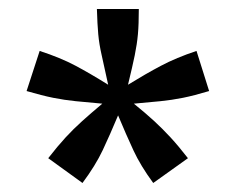

<svg xmlns="http://www.w3.org/2000/svg" viewBox="-20 -713 524 426"><path d="M163 -307 87 -362Q108 -389 125.5 -408Q143 -427 162.5 -444.5Q182 -462 207 -483Q173 -486 148 -488.5Q123 -491 98 -496Q73 -501 39 -511L68 -600Q114 -585 147 -567.5Q180 -550 220 -525Q211 -567 205.5 -591Q200 -615 198 -637Q196 -659 195 -693H288Q288 -659 286 -637Q284 -615 279 -590.5Q274 -566 264 -525Q303 -549 337 -567Q371 -585 416 -600L444 -511Q411 -501 386 -496Q361 -491 336 -488.5Q311 -486 277 -483Q303 -462 322 -444.5Q341 -427 358.5 -408Q376 -389 397 -362L320 -307Q292 -345 276 -379.5Q260 -414 242 -457Q224 -414 208 -380Q192 -346 163 -307Z"/></svg>

Font: Ubuntu Sans Medium
Style: Regular
Weight: 500
Designer: Dalton Maag Ltd
Foundry: Dalton Maag Ltd
Version: Version 1.006; ttfautohint (v1.8.4.7-5d5b)